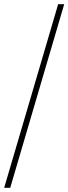

<svg xmlns="http://www.w3.org/2000/svg" viewBox="-20 -780 328 921"><path d="M0 121 259 -760H288L29 121Z"/></svg>

Font: Noto Serif Hebrew Thin
Style: Regular
Weight: 250
Version: Version 2.003